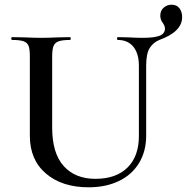

<svg xmlns="http://www.w3.org/2000/svg" viewBox="-20 -783 795 817"><path d="M602 -206Q602 -139 571.5 -89Q541 -39 485.5 -12.5Q430 14 357 14Q244 14 175.5 -44.5Q107 -103 107 -205V-544Q107 -574 101.5 -588Q96 -602 80 -607.5Q64 -613 31 -613Q28 -613 28 -619Q28 -625 31 -625L83 -624Q127 -622 154 -622Q184 -622 228 -624L278 -625Q281 -625 281 -619Q281 -613 278 -613Q245 -613 229 -607Q213 -601 207.5 -586.5Q202 -572 202 -542V-240Q202 -131 251 -76.5Q300 -22 386 -22Q474 -22 522.5 -70Q571 -118 571 -204V-503Q571 -555 547.5 -584Q524 -613 481 -613Q478 -613 478 -619Q478 -625 481 -625L526 -624Q562 -622 586 -622Q637 -622 659.5 -631Q682 -640 682 -662Q682 -672 673 -685Q662 -700 662 -716Q662 -738 676.5 -750.5Q691 -763 710 -763Q732 -763 743.5 -748Q755 -733 755 -710Q755 -648 658 -613Q633 -603 617.5 -579.5Q602 -556 602 -503Z"/></svg>

Font: Cormorant SC SemiBold
Style: Regular
Weight: 600
Designer: Christian Thalmann (Catharsis Fonts)
Version: Version 3.000